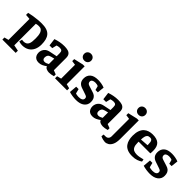

<svg xmlns="http://www.w3.org/2000/svg" viewBox="189 -1918 3275 3275"><g transform="rotate(45 1826.5 -281.0)"><path d="M17 168V118L95 98V-408L5 -415V-465Q44 -475 93.5 -483Q143 -491 196 -496.5Q249 -502 300 -502Q372 -502 420 -485.5Q468 -469 496.5 -436Q525 -403 537.5 -355Q550 -307 550 -244Q550 -172 524 -117Q498 -62 447 -31Q396 0 321 0Q300 0 278 -4.5Q256 -9 243 -16L256 -68Q262 -67 272.5 -65Q283 -63 290 -63Q329 -63 352 -76.5Q375 -90 386.5 -114.5Q398 -139 401.5 -173Q405 -207 405 -248Q405 -280 401.5 -313Q398 -346 387.5 -373.5Q377 -401 356 -418Q335 -435 300 -435Q281 -435 263 -433Q245 -431 230 -426V94L338 115V168Z M728 10Q691 10 664.5 -5Q638 -20 624 -48Q610 -76 610 -113Q610 -140 621 -169.5Q632 -199 660 -223.5Q688 -248 738 -258L873 -286V-356Q873 -396 858.5 -411Q844 -426 809 -426Q790 -426 773.5 -422.5Q757 -419 742 -414L722 -330H656L639 -465Q686 -482 738.5 -492Q791 -502 846 -502Q896 -502 932.5 -491.5Q969 -481 988.5 -454Q1008 -427 1008 -377V-83L1081 -55V-12Q1046 -3 1024 1Q1002 5 976 5Q944 5 914 -8Q884 -21 876 -48Q839 -21 805 -5.5Q771 10 728 10ZM794 -71Q815 -71 837.5 -80Q860 -89 873 -98V-228L813 -213Q773 -203 757.5 -181.5Q742 -160 742 -127Q742 -98 756 -84.5Q770 -71 794 -71Z M1119 0V-50L1197 -70V-404L1119 -415V-463L1288 -502H1332V-70L1410 -50V0ZM1259 -566Q1222 -566 1198.5 -589Q1175 -612 1175 -648Q1175 -684 1198.5 -707Q1222 -730 1259 -730Q1296 -730 1319.5 -707Q1343 -684 1343 -648Q1343 -612 1319.5 -589Q1296 -566 1259 -566Z M1631 10Q1594 10 1547 3.5Q1500 -3 1464 -15L1476 -154H1534L1555 -70Q1568 -66 1585 -62Q1602 -58 1627 -58Q1674 -58 1699.5 -73Q1725 -88 1725 -119Q1725 -142 1713 -152Q1701 -162 1670 -172L1561 -209Q1515 -225 1490 -257Q1465 -289 1465 -344Q1465 -415 1512.5 -458.5Q1560 -502 1661 -502Q1698 -502 1739.5 -495Q1781 -488 1818 -473L1804 -347H1748L1728 -421Q1714 -427 1698.5 -431Q1683 -435 1659 -435Q1622 -435 1599.5 -421Q1577 -407 1577 -381Q1577 -361 1587 -346.5Q1597 -332 1624 -323L1738 -287Q1772 -277 1794 -259.5Q1816 -242 1827.5 -214.5Q1839 -187 1839 -146Q1839 -76 1785 -33Q1731 10 1631 10Z M2026 10Q1989 10 1962.5 -5Q1936 -20 1922 -48Q1908 -76 1908 -113Q1908 -140 1919 -169.5Q1930 -199 1958 -223.5Q1986 -248 2036 -258L2171 -286V-356Q2171 -396 2156.5 -411Q2142 -426 2107 -426Q2088 -426 2071.5 -422.5Q2055 -419 2040 -414L2020 -330H1954L1937 -465Q1984 -482 2036.5 -492Q2089 -502 2144 -502Q2194 -502 2230.5 -491.5Q2267 -481 2286.5 -454Q2306 -427 2306 -377V-83L2379 -55V-12Q2344 -3 2322 1Q2300 5 2274 5Q2242 5 2212 -8Q2182 -21 2174 -48Q2137 -21 2103 -5.5Q2069 10 2026 10ZM2092 -71Q2113 -71 2135.5 -80Q2158 -89 2171 -98V-228L2111 -213Q2071 -203 2055.5 -181.5Q2040 -160 2040 -127Q2040 -98 2054 -84.5Q2068 -71 2092 -71Z M2488 168Q2471 168 2440.5 161Q2410 154 2378 139L2384 92H2429Q2456 92 2472 80.5Q2488 69 2495 52Q2502 35 2502 19V-404L2424 -415V-463L2593 -502H2637V-56Q2637 29 2614.5 78Q2592 127 2558 147.5Q2524 168 2488 168ZM2567 -566Q2530 -566 2506.5 -589Q2483 -612 2483 -648Q2483 -684 2506.5 -707Q2530 -730 2567 -730Q2604 -730 2627.5 -707Q2651 -684 2651 -648Q2651 -612 2627.5 -589Q2604 -566 2567 -566Z M2987 10Q2916 10 2869 -10.5Q2822 -31 2795.5 -67Q2769 -103 2758 -148.5Q2747 -194 2747 -244Q2747 -318 2765.5 -367.5Q2784 -417 2816 -446.5Q2848 -476 2889.5 -489Q2931 -502 2977 -502Q3082 -502 3130 -455.5Q3178 -409 3178 -310Q3178 -304 3177.5 -291.5Q3177 -279 3176.5 -266Q3176 -253 3174 -244H2892V-220Q2892 -159 2908 -125Q2924 -91 2954 -78Q2984 -65 3027 -65Q3056 -65 3092 -72Q3128 -79 3165 -89L3173 -45Q3143 -23 3097 -6.5Q3051 10 2987 10ZM2894 -298 3042 -309V-330Q3042 -359 3038 -382Q3034 -405 3021.5 -419Q3009 -433 2982 -433Q2947 -433 2928.5 -417Q2910 -401 2903 -370.5Q2896 -340 2894 -298Z M3411 10Q3374 10 3327 3.5Q3280 -3 3244 -15L3256 -154H3314L3335 -70Q3348 -66 3365 -62Q3382 -58 3407 -58Q3454 -58 3479.5 -73Q3505 -88 3505 -119Q3505 -142 3493 -152Q3481 -162 3450 -172L3341 -209Q3295 -225 3270 -257Q3245 -289 3245 -344Q3245 -415 3292.5 -458.5Q3340 -502 3441 -502Q3478 -502 3519.5 -495Q3561 -488 3598 -473L3584 -347H3528L3508 -421Q3494 -427 3478.5 -431Q3463 -435 3439 -435Q3402 -435 3379.5 -421Q3357 -407 3357 -381Q3357 -361 3367 -346.5Q3377 -332 3404 -323L3518 -287Q3552 -277 3574 -259.5Q3596 -242 3607.5 -214.5Q3619 -187 3619 -146Q3619 -76 3565 -33Q3511 10 3411 10Z"/></g></svg>

Font: Manuale
Style: Bold
Weight: 700
Version: Version 1.002